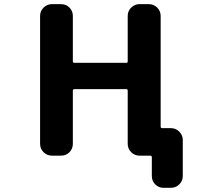

<svg xmlns="http://www.w3.org/2000/svg" viewBox="-20 -775 1040 933"><path d="M775.4 137.7Q751 137.7 734.4 121.1Q717.8 104.5 717.8 80.1V-10.7Q717.8 -18.6 710 -18.6H658.2Q634.8 -18.6 617.7 -35.2Q600.6 -51.8 600.6 -76.2V-334Q600.6 -341.8 593.8 -341.8H341.8Q334 -341.8 334 -334V-76.2Q334 -51.8 317.4 -35.2Q300.8 -18.6 276.4 -18.6H232.4Q209 -18.6 191.9 -35.2Q174.8 -51.8 174.8 -76.2V-697.3Q174.8 -721.7 191.9 -738.3Q209 -754.9 232.4 -754.9H276.4Q300.8 -754.9 317.4 -738.3Q334 -721.7 334 -697.3V-476.6Q334 -469.7 341.8 -469.7H593.8Q600.6 -469.7 600.6 -476.6V-697.3Q600.6 -721.7 617.7 -738.3Q634.8 -754.9 658.2 -754.9H703.1Q726.6 -754.9 743.7 -738.3Q760.7 -721.7 760.7 -697.3V-159.2Q760.7 -152.3 768.6 -152.3H810.5Q834 -152.3 851.1 -135.3Q868.2 -118.2 868.2 -94.7V80.1Q868.2 104.5 851.1 121.1Q834 137.7 810.5 137.7Z"/></svg>

Font: Rounded Mgen+ 1m bold
Style: Bold
Weight: 700
Designer: [Source Han Sans]
Ryoko NISHIZUKA  (kana & ideographs); Paul D. Hunt (Latin, Greek & Cyrillic); Wenlong ZHANG  (bopomofo
Version: Version 1.059.20150602